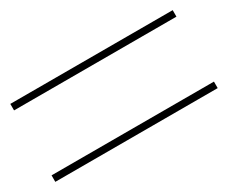

<svg xmlns="http://www.w3.org/2000/svg" viewBox="-54 -616 608 512"><g transform="rotate(-30 250.0 -360.0)"><path d="M0 -240V-260H500V-240ZM0 -460V-480H500V-460Z"/></g></svg>

Font: Mplus 1p Thin
Style: Regular
Weight: 250
Version: Version 1.061